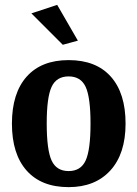

<svg xmlns="http://www.w3.org/2000/svg" viewBox="-20 -758 565 789"><path d="M109 -703 215 -738 300 -591 238 -574ZM172 -251Q172 -142 192 -98.5Q212 -55 262 -55Q312 -55 332 -98.5Q352 -142 352 -250Q352 -358 332 -401Q312 -444 262 -444Q212 -444 192 -401Q172 -358 172 -251ZM496 -250Q496 -126 433.5 -57.5Q371 11 262 11Q150 11 89.5 -57Q29 -125 29 -250Q29 -375 89.5 -443Q150 -511 262 -511Q375 -511 435.5 -443Q496 -375 496 -250Z"/></svg>

Font: ArsenalBold
Style: Bold
Weight: 700
Designer: Andrij Shevchenko
Foundry: Stairsfor.com
Version: Version 1.000